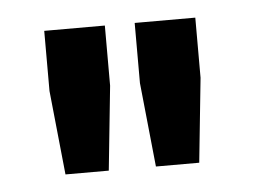

<svg xmlns="http://www.w3.org/2000/svg" viewBox="-30 -678 382 284"><g transform="rotate(-5 160.5 -536.0)"><path d="M44.3 -642.9H134.3V-553.6L121.4 -428.6H57.1L44.3 -553.6ZM178.6 -642.9H268.6V-553.6L255.7 -428.6H191.4L178.6 -553.6Z"/></g></svg>

Font: Aire Exterior
Style: Regular
Weight: 400
Width: 4
Designer: Jayvee Enaguas (HarvettFox96)
Version: 20190503.02